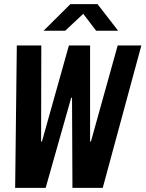

<svg xmlns="http://www.w3.org/2000/svg" viewBox="-20 -905 701 925"><path d="M53 0 61 -686H179L178 -223H182L312 -686H414V-223H418L547 -686H661L475 0H329L327 -434H323L200 0ZM190 -757 319 -885H450L549 -757H443L367 -857H401L294 -757Z"/></svg>

Font: Chivo Mono Medium SemiBold
Style: Italic
Weight: 600
Italic angle: -8.05°
Monospace: yes
Version: Version 1.008